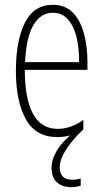

<svg xmlns="http://www.w3.org/2000/svg" viewBox="-20 -559 428 797"><path d="M228 135Q228 187 280 187Q291 187 300.5 185.5Q310 184 315 182V212Q308 214 298 216Q288 218 276 218Q239 218 216.5 198Q194 178 194 138Q194 103 215 68Q236 33 271 3Q245 10 218 10Q128 10 87 -64.5Q46 -139 46 -264Q46 -391 83.5 -465Q121 -539 199 -539Q252 -539 283.5 -505.5Q315 -472 329 -418Q343 -364 343 -303V-269H83Q83 -149 117 -86.5Q151 -24 220 -24Q273 -24 326 -61V-22Q301 1 278.5 28.5Q256 56 242 83.5Q228 111 228 135ZM199 -506Q149 -506 119 -455.5Q89 -405 84 -301H308Q309 -357 298 -403.5Q287 -450 262.5 -478Q238 -506 199 -506Z"/></svg>

Font: Noto Sans Arabic ExtCond ExtLt
Style: Regular
Weight: 200
Width: 2
Designer: Monotype Design Team, Nadine Chahine, Nizar Qandah and Khaled Hosny
Foundry: Monotype Imaging Inc.
Version: Version 2.012; ttfautohint (v1.8.4.7-5d5b)